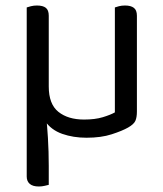

<svg xmlns="http://www.w3.org/2000/svg" viewBox="-20 -487 592 697"><path d="M77 -223H157L147 -65Q151 -37 154 13.5Q157 64 157 115V184Q153 185 142.5 187.5Q132 190 121 190Q99 190 88 180.5Q77 171 77 154ZM119 -140V-259L157 -260V-173Q157 -109 192 -81Q227 -53 285 -53Q325 -53 353 -61.5Q381 -70 397 -79V-260H477V-82Q477 -61 471.5 -48.5Q466 -36 445 -24Q424 -12 385.5 0.5Q347 13 294 13Q246 13 206 -1Q166 -15 142.5 -48.5Q119 -82 119 -140ZM477 -208H397V-460Q402 -462 412 -464.5Q422 -467 434 -467Q455 -467 466 -458.5Q477 -450 477 -430ZM157 -208H77V-460Q82 -462 92.5 -464.5Q103 -467 114 -467Q136 -467 146.5 -458.5Q157 -450 157 -430Z"/></svg>

Font: Baloo Tammudu 2
Style: Regular
Weight: 400
Designer: Maithili Shingre, Omkar Shende and Ek Type
Foundry: Ek Type
Version: Version 1.700